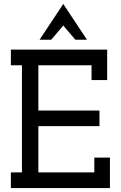

<svg xmlns="http://www.w3.org/2000/svg" viewBox="-20 -951 611 971"><path d="M536 0V-154H457V-79H174V-313H483V-392H174V-621H443V-546H522V-700H35V-621H91V-79H35V0ZM239 -750Q254 -768 269.5 -786Q285 -804 300 -822Q315 -804 330.5 -786Q346 -768 361 -750H420Q390 -795 360 -840.5Q330 -886 300 -931Q270 -886 240 -840.5Q210 -795 180 -750Z"/></svg>

Font: Josefin Slab Thin
Style: Bold
Weight: 700
Version: Version 2.000